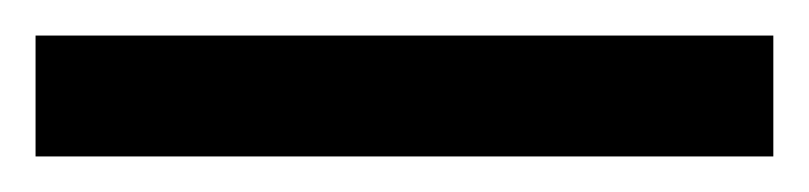

<svg xmlns="http://www.w3.org/2000/svg" viewBox="-22 70 455 108"><path d="M-2 90H413V158H-2Z"/></svg>

Font: lkannada15
Style: Book
Weight: 400
Designer: Jelle Bosma - Monotype Design Team
Foundry: Monotype Imaging Inc.
Version: Version 2.003